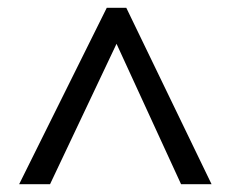

<svg xmlns="http://www.w3.org/2000/svg" viewBox="-20 -739 591 491"><path d="M253 -719H303L521 -268H443L278 -627L108 -268H29Z"/></svg>

Font: hindi115
Style: Book
Weight: 400
Designer: Jelle Bosma - Monotype Design Team
Foundry: Monotype Imaging Inc.
Version: Version 2.003